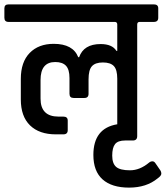

<svg xmlns="http://www.w3.org/2000/svg" viewBox="-44 -643 756 876"><path d="M686 132Q692 140 692 149.5Q692 159 675 171Q624 213 545 213Q466 213 424 175.5Q382 138 382 64Q382 -58 491 -76V-284Q491 -325 475.5 -341.5Q460 -358 425.5 -358Q391 -358 375.5 -341Q360 -324 360 -281V-215Q360 -196 341 -196H292Q273 -196 273 -215V-287Q273 -326 257 -343Q241 -360 208 -360Q141 -360 141 -278V-193Q141 -111 223 -111H245Q265 -111 265 -93V-49Q265 -30 245 -30H211Q135 -30 93 -71Q51 -112 51 -189V-283Q51 -360 91.5 -401.5Q132 -443 201 -443Q289 -443 313 -382H317Q338 -442 415 -442Q468 -442 487 -411H491V-531Q491 -542 481 -543H-5Q-24 -543 -24 -562V-605Q-24 -623 -5 -623H658Q678 -623 678 -605V-562Q678 -543 658 -543H593Q582 -543 582 -531V-22Q582 -2 562 -2H527Q494 -2 481 14.5Q468 31 468 67Q468 103 486 118.5Q504 134 549 134Q594 134 636 99Q643 93 651.5 93Q660 93 666 103Z"/></svg>

Font: Rajdhani SemiBold
Style: Regular
Weight: 600
Designer: Satya Rajpurohit, Jyotish Sonowal
Foundry: Indian Type Foundry
Version: Version 1.201 February 1, 2022